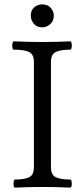

<svg xmlns="http://www.w3.org/2000/svg" viewBox="-20 -855 384 878"><path d="M48 3Q44 3 42.5 -6Q41 -15 42.5 -24.5Q44 -34 48 -34Q92 -34 113.5 -44.5Q135 -55 135 -91V-572Q135 -607 112.5 -617.5Q90 -628 43 -628Q38 -628 36.5 -637.5Q35 -647 37 -656.5Q39 -666 43 -666Q108 -663 172 -663Q237 -663 301 -666Q306 -666 307.5 -656.5Q309 -647 307.5 -637.5Q306 -628 301 -628Q258 -628 235.5 -617.5Q213 -607 213 -572V-91Q213 -55 235.5 -44.5Q258 -34 301 -34Q306 -34 307.5 -24.5Q309 -15 307.5 -6Q306 3 301 3Q238 0 175 0Q111 0 48 3ZM173 -730Q148 -730 134.5 -746.5Q121 -763 121 -783Q121 -809 137 -822Q153 -835 173 -835Q198 -835 212 -819Q226 -803 226 -783Q226 -759 209.5 -744.5Q193 -730 173 -730Z"/></svg>

Font: Junicode VF
Style: Regular
Weight: 400
Designer: Peter S. Baker
Version: Version 2.213